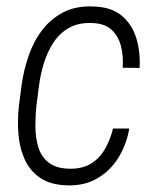

<svg xmlns="http://www.w3.org/2000/svg" viewBox="-20 -558 480 589"><path d="M189.9 -40.5Q230 -39.1 257.1 -54.9Q284.2 -70.8 301 -99.4Q317.9 -127.9 326.7 -163.6H376.5Q368.2 -114.7 343.3 -74.5Q318.4 -34.2 278.8 -11Q239.3 12.2 187 10.7Q134.8 9.3 103 -12.5Q71.3 -34.2 55.4 -69.8Q39.6 -105.5 36.4 -148.2Q33.2 -190.9 38.1 -233.9L45.9 -294.4Q52.2 -341.3 67.4 -385.7Q82.5 -430.2 108.9 -465.1Q135.3 -500 174.3 -520.3Q213.4 -540.5 267.1 -538.1Q321.3 -536.6 353.3 -510Q385.3 -483.4 398.2 -440.7Q411.1 -397.9 408.2 -349.6L356.4 -350.1Q358.9 -383.8 351.6 -414.6Q344.2 -445.3 323.5 -465.6Q302.7 -485.8 263.7 -487.3Q221.7 -489.3 192.4 -472.9Q163.1 -456.5 144.3 -428Q125.5 -399.4 114.7 -364.5Q104 -329.6 99.6 -294.4L91.8 -233.9Q88.4 -202.6 88.6 -169.2Q88.9 -135.7 97.4 -106.9Q106 -78.1 128.2 -60.1Q150.4 -42 189.9 -40.5Z"/></svg>

Font: Roboto Condensed Light
Style: Italic
Weight: 300
Italic angle: -12°
Designer: Christian Robertson
Foundry: Google
Version: Version 3.0; 2020